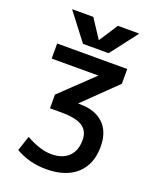

<svg xmlns="http://www.w3.org/2000/svg" viewBox="-173 -1059 951 1169"><g transform="rotate(20 302.0 -474.0)"><path d="M73.2 -731.4H527.3V-635.7L317.4 -431.6H330.1Q427.7 -431.6 482.4 -379.9Q537.1 -328.1 537.1 -231.4Q537.1 -116.2 466.8 -52.7Q396.5 10.7 269.5 10.7Q160.2 10.7 72.3 -41L104.5 -137.7Q197.3 -85.9 269 -85.9Q340.8 -85.9 380.4 -124Q419.9 -162.1 419.9 -231.4Q419.9 -290 377.9 -317.9Q335.9 -345.7 240.2 -345.7H167V-434.6L376 -633.8H73.2ZM304.7 -836.9 383.8 -959H522.5L387.7 -783.2H221.7L86.9 -959H224.6Z"/></g></svg>

Font: Gen Shin Gothic Medium
Style: Regular
Weight: 500
Designer: [Source Han Sans]
Ryoko NISHIZUKA  (kana & ideographs); Paul D. Hunt (Latin, Greek & Cyrillic); Wenlong ZHANG  (bopomofo
Version: Version 1.002.20150607